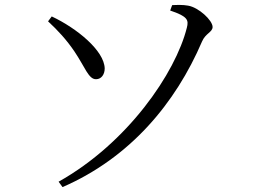

<svg xmlns="http://www.w3.org/2000/svg" viewBox="-20 -733 1040 783"><path d="M235 30C511 -90 696 -312 804 -564C818 -597 847 -602 847 -623C847 -650 790 -703 747 -710C725 -714 701 -713 682 -712L674 -690C746 -666 750 -651 742 -620C696 -436 501 -150 219 8ZM176 -646C216 -609 251 -571 283 -524C327 -459 341 -409 372 -410C393 -410 407 -429 407 -454C405 -527 293 -618 191 -666Z"/></svg>

Font: Harano Aji Mincho
Style: Regular
Weight: 400
Foundry: Masamichi Hosoda
Version: HaranoAjiMincho-Regular version 20230610;ttx 4.39.4